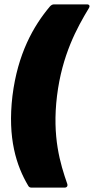

<svg xmlns="http://www.w3.org/2000/svg" viewBox="-20 -776 430 879"><path d="M125 83H275C286 83 291 76 288 66C256 -26 218 -149 241 -337C264 -524 332 -648 387 -739C393 -749 389 -756 378 -756H228C220 -756 215 -753 209 -747C133 -657 61 -530 37 -337C14 -143 55 -17 109 74C112 80 117 83 125 83Z"/></svg>

Font: Barlow Condensed Black
Style: Italic
Weight: 900
Width: 3
Italic angle: -7°
Designer: Jeremy Tribby
Foundry: Tribby Type
Version: Version 1.422;hotconv 1.0.109;makeotfexe 2.5.65596